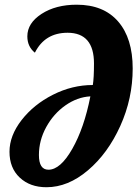

<svg xmlns="http://www.w3.org/2000/svg" viewBox="-20 -783 584 809"><path d="M184.1 -67.9Q234.4 -67.9 284.4 -155.5Q334.5 -243.2 360.8 -377Q305.7 -374 255.6 -338.9Q205.6 -303.7 174.8 -247.6Q144 -191.4 144 -129.9Q144 -67.9 184.1 -67.9ZM95.2 -629.9Q95.2 -685.5 155 -724.4Q214.8 -763.2 303.2 -763.2Q416.5 -763.2 477.8 -692.4Q539.1 -621.6 539.1 -494.6Q539.1 -367.7 486.8 -252.2Q434.6 -136.7 350.6 -65.4Q266.6 5.9 175.8 5.9Q106.4 5.9 63.2 -34.7Q20 -75.2 20 -143.6Q20 -211.4 71 -277.1Q122.1 -342.8 203.1 -383.8Q284.2 -424.8 371.1 -424.8Q376 -454.1 376 -515.6Q376 -644.5 265.1 -645Q168.9 -645 127 -561Q95.2 -586.4 95.2 -629.9Z"/></svg>

Font: Lobster-Regular
Style: Regular
Weight: 400
Designer: Pablo Impallari
Foundry: Pablo Impallari
Version: Version 1.007; ttfautohint (v1.1) -l 8 -r 50 -G 50 -x 14 -D 